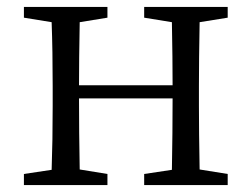

<svg xmlns="http://www.w3.org/2000/svg" viewBox="-20 -534 726 554"><path d="M49 0V-32L129 -44Q132 -127 132 -228V-286Q132 -388 129 -470L49 -483V-514H290V-483L210 -470Q208 -362 208 -288H478Q478 -364 476 -470L396 -483V-514H637V-483L556 -470Q554 -360 554 -286V-228Q554 -155 556 -45L637 -32V0H396V-32L476 -44Q478 -154 478 -250H208Q208 -153 210 -45L290 -32V0Z"/></svg>

Font: GenRyuMin TW R
Style: Regular
Weight: 400
Version: Version 1.501;PS 1;hotconv 16.6.51;makeotf.lib2.5.65220